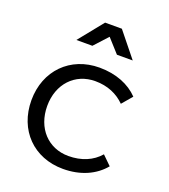

<svg xmlns="http://www.w3.org/2000/svg" viewBox="-137 -846 836 948"><g transform="rotate(20 281.0 -372.0)"><path d="M297 -689 361 -618H444L340 -747H252L148 -618H232ZM469 -134C431 -90 375 -66 306 -66C200 -66 124 -146 124 -263C124 -379 200 -459 306 -459C371 -459 423 -436 462 -397L508 -451C461 -500 390 -529 303 -529C150 -529 41 -419 41 -263C41 -106 149 3 303 3C395 3 469 -31 516 -88Z"/></g></svg>

Font: Juman Normal
Style: Regular
Weight: 300
Designer: Bandar Raffah (Arabic) Julieta Ulanovsky (Latin)
Foundry: Caramella
Version: Version 5.022;PS 005.022;hotconv 1.0.88;makeotf.lib2.5.64775